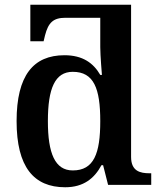

<svg xmlns="http://www.w3.org/2000/svg" viewBox="-20 -780 676 810"><path d="M255 10C332 10 378 -27 408 -83H415L436 0H618V-49H611C571 -49 533 -58 533 -118V-760H108V-606H164L170 -631C184 -685 205 -705 256 -705H403V-581C403 -546 410 -464 410 -464H403C374 -514 329 -547 252 -547C121 -547 50 -462 50 -269C50 -76 122 10 255 10ZM287 -61C212 -61 182 -133 182 -269C182 -407 212 -477 287 -477C376 -477 403 -407 403 -269C403 -132 376 -61 287 -61Z"/></svg>

Font: Noto Serif SemiBold
Style: Regular
Weight: 600
Designer: Monotype Design Team
Foundry: Monotype Imaging Inc.
Version: Version 2.013